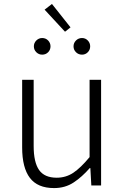

<svg xmlns="http://www.w3.org/2000/svg" viewBox="-20 -936 630 969"><path d="M252.9 13.2Q169.9 13.2 130.9 -38.1Q91.8 -89.4 91.8 -191.9V-533.2H149.9V-199.2Q149.9 -117.2 177.2 -78.1Q204.6 -39.1 266.1 -39.1Q312.5 -39.1 349.9 -64Q387.2 -88.9 432.1 -143.1V-533.2H490.2V0H440.9L436 -87.9H433.1Q394 -43 351.3 -14.9Q308.6 13.2 252.9 13.2ZM192.9 -660.2Q175.8 -660.2 163.3 -672.4Q150.9 -684.6 150.9 -702.1Q150.9 -719.2 163.3 -731.7Q175.8 -744.1 192.9 -744.1Q210.9 -744.1 222.9 -731.7Q234.9 -719.2 234.9 -702.1Q234.9 -684.6 222.9 -672.4Q210.9 -660.2 192.9 -660.2ZM308.1 -775.9 205.1 -887.2 242.2 -916 335.9 -797.9ZM394 -660.2Q376 -660.2 363.5 -672.4Q351.1 -684.6 351.1 -702.1Q351.1 -719.2 363.5 -731.7Q376 -744.1 394 -744.1Q411.1 -744.1 423.1 -731.7Q435.1 -719.2 435.1 -702.1Q435.1 -684.6 423.1 -672.4Q411.1 -660.2 394 -660.2Z"/></svg>

Font: Source Han Sans CN Light
Style: Regular
Weight: 300
Designer: Ryoko NISHIZUKA  (kana, bopomofo & ideographs); Paul D. Hunt (Latin, Greek & Cyrillic); Sandoll Communications , Soo-you
Foundry: Adobe
Version: Version 2.000;hotconv 1.0.107;makeotfexe 2.5.65593